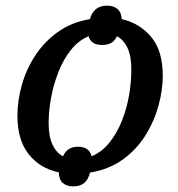

<svg xmlns="http://www.w3.org/2000/svg" viewBox="-20 -609 633 683"><path d="M241 54Q217 54 203.5 42Q190 30 189 4Q122 -10 82 -60.5Q42 -111 42 -197Q42 -250 57.5 -306Q73 -362 105 -411Q137 -460 185.5 -495Q234 -530 300 -541Q313 -589 361 -589Q384 -589 398 -577Q412 -565 413 -541Q476 -527 517.5 -478Q559 -429 559 -339Q559 -288 543.5 -232Q528 -176 496.5 -126Q465 -76 416 -41Q367 -6 300 5Q289 54 241 54ZM306 -53Q342 -68 369 -101.5Q396 -135 413.5 -179Q431 -223 439 -269.5Q447 -316 447 -357Q448 -406 434.5 -436.5Q421 -467 396 -480Q387 -462 374.5 -455.5Q362 -449 343 -449Q304 -449 295 -480Q259 -465 232 -431Q205 -397 187.5 -352Q170 -307 161.5 -260Q153 -213 153 -172Q153 -124 166.5 -95Q180 -66 204 -53Q213 -72 226 -79.5Q239 -87 258 -87Q297 -87 306 -53Z"/></svg>

Font: Noto Serif SemiCondensed Medium
Style: Italic
Weight: 500
Width: 4
Italic angle: -12°
Designer: Monotype Design Team
Foundry: Monotype Imaging Inc.
Version: Version 2.013